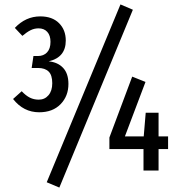

<svg xmlns="http://www.w3.org/2000/svg" viewBox="-20 -770 811 867"><path d="M277 -587Q277 -511 200 -493Q241 -489 265 -463.5Q289 -438 289 -391Q289 -336 253.5 -299.5Q218 -263 157 -263Q86 -263 39 -323L78 -358Q97 -338 115 -329Q133 -320 155 -320Q182 -320 199 -340Q216 -360 216 -394Q216 -431 199.5 -447Q183 -463 152 -463H123L131 -517H151Q177 -517 192.5 -533.5Q208 -550 208 -581Q208 -610 193.5 -626Q179 -642 154 -642Q135 -642 118 -633.5Q101 -625 81 -608L47 -644Q96 -696 162 -696Q216 -696 246.5 -665.5Q277 -635 277 -587ZM524 -750 580 -726 248 77 191 53ZM739 -154V-97H696V0H628V-97H474V-149L577 -424L637 -400L544 -154H629L638 -261H696V-154Z"/></svg>

Font: Fira Sans Extra Condensed
Style: Regular
Weight: 400
Width: 1
Designer: Carrois Corporate & Edenspiekermann AG
Foundry: Carrois Corporate GbR & Edenspiekermann AG
Version: Version 4.203